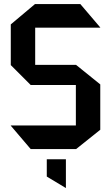

<svg xmlns="http://www.w3.org/2000/svg" viewBox="-20 -733 546 944"><path d="M153 -597V-414H354L473 -318V-95L354 0H131L33 -115V-116H353V-315H131L33 -413V-613L152 -713H375L473 -598V-597ZM303 191 210 135V50H304V191Z"/></svg>

Font: Foldit Thin Medium
Style: Regular
Weight: 500
Version: Version 1.003